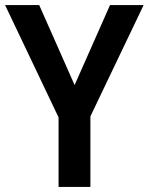

<svg xmlns="http://www.w3.org/2000/svg" viewBox="-20 -734 584 754"><path d="M273 -400 412 -714H544L335 -277V0H210V-273L0 -714H134Z"/></svg>

Font: Noto Sans Khmer SemiCondensed SemiBold
Style: Regular
Weight: 600
Width: 4
Designer: Danh Hong and the Monotype Design Team
Foundry: Monotype Imaging Inc.
Version: Version 2.004; ttfautohint (v1.8.4.7-5d5b)